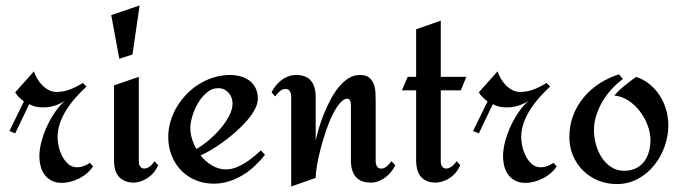

<svg xmlns="http://www.w3.org/2000/svg" viewBox="-20 -657 2476 697"><path d="M317.9 -53.2Q309.1 -39.6 296.4 -28.6Q283.7 -17.6 268.6 -9.8Q253.4 -2 236.8 2.4Q220.2 6.8 204.1 6.8Q182.6 6.8 167.2 -1.2Q151.9 -9.3 142.1 -22.5Q132.3 -35.6 127.7 -53.2Q123 -70.8 123 -89.8Q123 -114.7 130.6 -143.3Q138.2 -171.9 151.1 -199.7Q164.1 -227.5 180.7 -251.5Q197.3 -275.4 215.8 -291Q198.7 -279.8 178.5 -273.4Q158.2 -267.1 137.2 -267.1Q122.1 -267.1 110.8 -269.5Q99.6 -272 85.9 -278.8L35.2 -172.9L14.2 -181.2L66.9 -289.1Q58.6 -294.9 49.1 -304Q39.6 -313 35.2 -321.8L103 -397.9Q107.4 -384.8 115.2 -371.3Q123 -357.9 133.5 -347.4Q144 -336.9 157 -330.1Q169.9 -323.2 185.1 -323.2Q210.9 -323.2 235.4 -332.8Q259.8 -342.3 280.8 -356L293.9 -342.8Q275.4 -325.7 256.6 -304.9Q237.8 -284.2 222.7 -260.7Q207.5 -237.3 198.2 -211.4Q189 -185.5 189 -159.2Q189 -144 193.1 -125.2Q197.3 -106.4 206.1 -89.6Q214.8 -72.8 228 -61.3Q241.2 -49.8 259.8 -49.8Q272.5 -49.8 284.4 -54.4Q296.4 -59.1 306.2 -65.9Z M486.8 -637.2 460.9 -459 413.1 -443.8 383.8 -602.1ZM554.2 -57.1Q543 -33.2 528.1 -20.5Q513.2 -7.8 499.5 -2Q483.4 4.9 466.8 5.9Q445.3 5.9 431.2 -1Q417 -7.8 408.7 -19Q400.4 -30.3 397.2 -44.4Q394 -58.6 394 -73.2V-347.2L483.9 -377.9V-70.8Q483.9 -59.1 489.3 -52.2Q494.6 -45.4 503.2 -45.2Q511.7 -44.9 521.7 -51.3Q531.7 -57.6 541 -71.8Z M941.9 -95.2Q924.8 -73.2 904.5 -54.2Q884.3 -35.2 860.6 -21Q836.9 -6.8 810.5 1.5Q784.2 9.8 755.9 9.8Q719.7 9.8 689.5 -3.2Q659.2 -16.1 637.2 -38.8Q615.2 -61.5 603 -92.5Q590.8 -123.5 590.8 -159.2Q590.8 -188.5 599.1 -216.8Q607.4 -245.1 622.6 -270Q637.7 -294.9 658.4 -316.2Q679.2 -337.4 704.1 -352.5Q729 -367.7 756.8 -376.2Q784.7 -384.8 814 -384.8Q834.5 -384.8 852.8 -379.9Q871.1 -375 885.3 -364.5Q899.4 -354 907.7 -337.6Q916 -321.3 916 -298.8Q916 -280.3 905 -259.8Q894 -239.3 876.2 -218.8Q858.4 -198.2 835.9 -178.5Q813.5 -158.7 790.3 -141.8Q767.1 -125 745.6 -112.3Q724.1 -99.6 708 -92.8Q726.1 -70.3 750 -56.2Q773.9 -42 800.8 -42Q817.9 -42 835.4 -48.6Q853 -55.2 869.4 -65.4Q885.7 -75.7 900.6 -87.9Q915.5 -100.1 927.2 -110.8ZM824.2 -280.8Q824.2 -292 820.6 -302.2Q816.9 -312.5 810.1 -320.1Q803.2 -327.6 793.7 -332.3Q784.2 -336.9 772 -336.9Q750 -336.9 731.4 -321.5Q712.9 -306.2 699.5 -283.7Q686 -261.2 678.5 -236.1Q670.9 -210.9 670.9 -191.9Q670.9 -173.3 676.8 -153.8Q682.6 -134.3 692.9 -116.2Q712.4 -127 735.4 -146Q758.3 -165 778.1 -187.7Q797.9 -210.4 811 -234.9Q824.2 -259.3 824.2 -280.8Z M1415 -57.1Q1409.2 -44.4 1399.9 -33.2Q1390.6 -22 1379.2 -13.2Q1367.7 -4.4 1354.5 0.7Q1341.3 5.9 1327.1 5.9Q1288.6 5.9 1271.2 -15.4Q1253.9 -36.6 1253.9 -73.2V-272Q1253.9 -275.4 1253.7 -280Q1253.4 -284.7 1252 -288.8Q1250.5 -293 1248 -295.9Q1245.6 -298.8 1241.2 -298.8Q1227.5 -298.8 1213.6 -282.2Q1199.7 -265.6 1186.8 -239.3Q1173.8 -212.9 1162.8 -180.2Q1151.9 -147.5 1143.6 -115.5Q1135.3 -83.5 1130.6 -55.7Q1126 -27.8 1126 -11.2L1037.1 20V-308.1Q1037.1 -317.9 1032.2 -325.9Q1027.3 -334 1017.1 -334Q1004.9 -334 994.9 -325Q984.9 -315.9 979 -307.1L965.8 -321.8Q971.7 -334 980.7 -345.5Q989.7 -356.9 1001.2 -365.7Q1012.7 -374.5 1026.1 -379.6Q1039.6 -384.8 1054.2 -384.8Q1092.3 -384.8 1109.1 -363.5Q1126 -342.3 1126 -306.2V-147Q1130.4 -167 1137.9 -192.6Q1145.5 -218.3 1156.2 -244.6Q1167 -271 1180.4 -296.1Q1193.8 -321.3 1210 -341.1Q1226.1 -360.8 1245.1 -372.8Q1264.2 -384.8 1286.1 -384.8Q1309.1 -384.8 1320.8 -374.8Q1332.5 -364.7 1337.6 -349.4Q1342.8 -334 1343.3 -315.4Q1343.8 -296.9 1343.8 -279.8V-70.8Q1343.8 -61 1348.6 -53Q1353.5 -44.9 1363.8 -44.9Q1375 -44.9 1385 -54Q1395 -63 1400.9 -71.8Z M1650.9 -57.1Q1639.6 -33.2 1625 -20.5Q1610.4 -7.8 1596.2 -2Q1580.1 4.9 1563 5.9Q1541 5.9 1527.1 -1Q1513.2 -7.8 1505.1 -19Q1497.1 -30.3 1493.9 -44.4Q1490.7 -58.6 1490.7 -73.2V-329.1H1439L1460 -377.9H1490.7V-550.8L1580.1 -582V-377.9H1672.9L1652.8 -329.1H1580.1V-70.8Q1580.1 -59.1 1585.4 -52.2Q1590.8 -45.4 1599.1 -45.2Q1607.4 -44.9 1617.7 -51.3Q1627.9 -57.6 1637.7 -71.8Z M2001 -53.2Q1992.2 -39.6 1979.5 -28.6Q1966.8 -17.6 1951.7 -9.8Q1936.5 -2 1919.9 2.4Q1903.3 6.8 1887.2 6.8Q1865.7 6.8 1850.3 -1.2Q1835 -9.3 1825.2 -22.5Q1815.4 -35.6 1810.8 -53.2Q1806.2 -70.8 1806.2 -89.8Q1806.2 -114.7 1813.7 -143.3Q1821.3 -171.9 1834.2 -199.7Q1847.2 -227.5 1863.8 -251.5Q1880.4 -275.4 1898.9 -291Q1881.8 -279.8 1861.6 -273.4Q1841.3 -267.1 1820.3 -267.1Q1805.2 -267.1 1793.9 -269.5Q1782.7 -272 1769 -278.8L1718.3 -172.9L1697.3 -181.2L1750 -289.1Q1741.7 -294.9 1732.2 -304Q1722.7 -313 1718.3 -321.8L1786.1 -397.9Q1790.5 -384.8 1798.3 -371.3Q1806.2 -357.9 1816.7 -347.4Q1827.1 -336.9 1840.1 -330.1Q1853 -323.2 1868.2 -323.2Q1894 -323.2 1918.5 -332.8Q1942.9 -342.3 1963.9 -356L1977.1 -342.8Q1958.5 -325.7 1939.7 -304.9Q1920.9 -284.2 1905.8 -260.7Q1890.6 -237.3 1881.3 -211.4Q1872.1 -185.5 1872.1 -159.2Q1872.1 -144 1876.2 -125.2Q1880.4 -106.4 1889.2 -89.6Q1897.9 -72.8 1911.1 -61.3Q1924.3 -49.8 1942.9 -49.8Q1955.6 -49.8 1967.5 -54.4Q1979.5 -59.1 1989.3 -65.9Z M2219.2 11.2Q2183.1 11.2 2151.6 -1.7Q2120.1 -14.6 2096.9 -37.6Q2073.7 -60.5 2060.3 -91.6Q2046.9 -122.6 2046.9 -159.2Q2046.9 -200.7 2060.5 -237.1Q2074.2 -273.4 2098.4 -302.7Q2122.6 -332 2155.5 -353.5Q2188.5 -375 2227.1 -387.2L2241.2 -370.1Q2219.2 -354 2200.2 -333.3Q2181.2 -312.5 2167 -288.3Q2152.8 -264.2 2144.5 -237.5Q2136.2 -210.9 2136.2 -183.1Q2136.2 -159.7 2143.1 -133.8Q2149.9 -107.9 2163.6 -86.4Q2177.2 -64.9 2198 -51Q2218.8 -37.1 2246.1 -37.1Q2270.5 -37.1 2288.3 -45.9Q2306.2 -54.7 2317.9 -69.8Q2329.6 -85 2335.4 -105.2Q2341.3 -125.5 2341.3 -147.9Q2341.3 -174.3 2331.1 -201.9Q2320.8 -229.5 2303 -252.9Q2285.2 -276.4 2261.2 -292Q2237.3 -307.6 2210 -310.1Q2227.1 -329.6 2247.6 -346.2Q2268.1 -362.8 2289.1 -377.9Q2317.4 -368.7 2339.1 -350.6Q2360.8 -332.5 2375.7 -309.1Q2390.6 -285.6 2398.4 -258.1Q2406.2 -230.5 2406.2 -202.1Q2406.2 -163.6 2392.8 -125.5Q2379.4 -87.4 2354.7 -56.9Q2330.1 -26.4 2295.7 -7.6Q2261.2 11.2 2219.2 11.2Z"/></svg>

Font: Redressed
Style: Regular
Weight: 400
Designer: Astigmatic (AOETI)
Foundry: Astigmatic (AOETI)
Version: Version 1.001